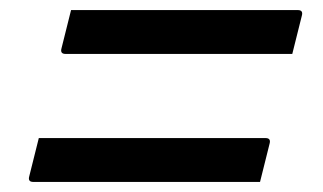

<svg xmlns="http://www.w3.org/2000/svg" viewBox="-20 -491 640 381"><path d="M121 -471H571Q582 -471 579 -460Q574 -440 569.5 -422Q565 -404 560 -384H110Q99 -384 102 -395Q107 -415 111.5 -433Q116 -451 121 -471ZM57 -217H507Q518 -217 515 -206Q510 -186 505.5 -168Q501 -150 496 -130H46Q35 -130 38 -141Q43 -161 47.5 -179Q52 -197 57 -217Z"/></svg>

Font: Recursive Mn Lnr St
Style: Italic
Weight: 400
Italic angle: -15°
Monospace: yes
Version: Version 1.079;hotconv 1.0.112;makeotfexe 2.5.65598; ttfautoh